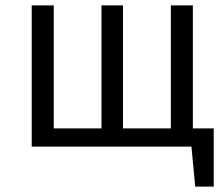

<svg xmlns="http://www.w3.org/2000/svg" viewBox="-20 -546 836 715"><path d="M698.2 -67.9H775.9V148.9H707L692.9 0H98.1V-525.9H180.2V-67.9H357.9V-525.9H438V-67.9H616.2V-525.9H698.2Z"/></svg>

Font: Fira Sans Book
Style: Regular
Weight: 350
Designer: Carrois Corporate & Edenspiekermann AG
Foundry: Carrois Corporate GbR & Edenspiekermann AG
Version: Version 4.203;PS 004.203;hotconv 1.0.88;makeotf.lib2.5.64775